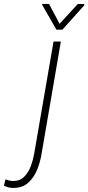

<svg xmlns="http://www.w3.org/2000/svg" viewBox="-149 -739 448 974"><path d="M122.6 -528.3H159.7L61.5 43.5Q55.2 83 39.1 122.6Q22.9 162.1 -6.3 188.5Q-35.6 214.8 -83 214.4Q-96.2 214.4 -106.9 211.2Q-117.7 208 -129.4 203.6L-121.1 170.9Q-112.3 174.3 -102.1 176.8Q-91.8 179.2 -82 179.2Q-47.4 179.2 -25.9 157.2Q-4.4 135.3 7.3 103.8Q19 72.3 23.9 43.5ZM99.6 -719.2 153.3 -618.2 245.6 -718.8H278.8L278.3 -711.9L167.5 -588.4H137.2L64.9 -714.4L65.4 -719.2Z"/></svg>

Font: Roboto Condensed ExtraLight
Style: Italic
Weight: 250
Italic angle: -12°
Designer: Christian Robertson
Foundry: Google
Version: Version 3.008; 2023